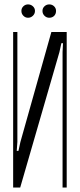

<svg xmlns="http://www.w3.org/2000/svg" viewBox="-20 -843 360 863"><path d="M76.2 -793.9Q76.2 -806.2 85 -814.7Q93.8 -823.2 106 -823.2Q118.7 -823.2 127.9 -814.7Q137.2 -806.2 137.2 -793.9Q137.2 -781.2 127.9 -772.2Q118.7 -763.2 106 -763.2Q93.8 -763.2 85 -772.2Q76.2 -781.2 76.2 -793.9ZM170.9 -793.9Q170.9 -806.2 179.9 -814.7Q189 -823.2 201.2 -823.2Q214.4 -823.2 223.1 -814.7Q231.9 -806.2 231.9 -793.9Q231.9 -780.3 223.4 -771.7Q214.8 -763.2 201.2 -763.2Q189 -763.2 179.9 -772.2Q170.9 -781.2 170.9 -793.9ZM210.9 -699.2H279.8V0H261.2V-608.9L263.2 -648.9H255.9L247.1 -608.9L70.8 0H39.1V-699.2H58.1V-205.1L55.2 -165H63L71.8 -205.1Z"/></svg>

Font: Moniqa Narrow Heading
Style: Regular
Weight: 400
Width: 4
Designer: Rajesh Rajput
Foundry: Rajesh Rajput
Version: Version 1.000